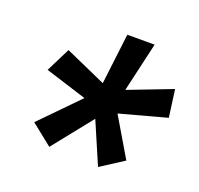

<svg xmlns="http://www.w3.org/2000/svg" viewBox="-86 -804 640 619"><g transform="rotate(20 234.5 -494.5)"><path d="M65.9 -343.3 138.7 -285.2 247.1 -420.9 308.6 -277.8 387.2 -328.6 308.6 -461.4 468.8 -504.9 456.1 -599.1 306.2 -541.5 345.2 -710.9H251.5L230.5 -537.1L90.3 -599.6L48.8 -516.6L191.4 -471.7Z"/></g></svg>

Font: Roboto
Style: Bold Italic
Weight: 700
Italic angle: -12°
Designer: Google
Version: Version 2.137; 2017